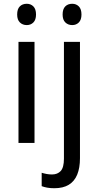

<svg xmlns="http://www.w3.org/2000/svg" viewBox="-20 -758 522 1018"><path d="M163 -536V0H78V-536ZM122 -738Q143 -738 157 -724Q171 -710 171 -681Q171 -653 157 -639Q143 -625 122 -625Q100 -625 85.5 -639Q71 -653 71 -681Q71 -710 85 -724Q99 -738 122 -738ZM268 240Q247 240 230.5 237Q214 234 201 229V158Q214 162 227.5 164.5Q241 167 256 167Q285 167 302 148.5Q319 130 319 83V-536H404V81Q404 132 389.5 167.5Q375 203 345 221.5Q315 240 268 240ZM312 -681Q312 -710 326 -724Q340 -738 363 -738Q384 -738 398 -724Q412 -710 412 -681Q412 -653 398 -639Q384 -625 363 -625Q341 -625 326.5 -639Q312 -653 312 -681Z"/></svg>

Font: Noto Sans Thai SemiCondensed
Style: Regular
Weight: 400
Width: 4
Designer: Monotype Design Team
Foundry: Monotype Imaging Inc.
Version: Version 2.001